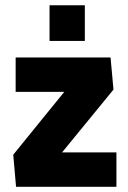

<svg xmlns="http://www.w3.org/2000/svg" viewBox="-20 -716 490 736"><path d="M41.5 0 30.8 -123 280.3 -430.2 310.1 -363.8H40V-495.6H403.8L415 -372.6L170.4 -73.7L133.3 -131.8H426.3V0ZM169.9 -559.1V-695.8H305.2V-559.1Z"/></svg>

Font: Anaheim ExtraBold
Style: Regular
Weight: 800
Version: Version 2.001